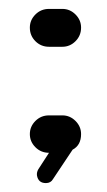

<svg xmlns="http://www.w3.org/2000/svg" viewBox="-20 -460 240 431"><path d="M90 -355Q72 -355 59.5 -367.5Q47 -380 47 -398Q47 -415 59.5 -427.5Q72 -440 90 -440H120Q137 -440 149.5 -427.5Q162 -415 162 -398Q162 -380 149.5 -367.5Q137 -355 120 -355ZM120 -201Q137 -201 149.5 -188.5Q162 -176 162 -159Q162 -134 143 -124L99 -58Q94 -49 83 -49Q66 -49 63 -66Q62 -73 66 -80L90 -117Q72 -117 59.5 -129.5Q47 -142 47 -159Q47 -176 59.5 -188.5Q72 -201 90 -201Z"/></svg>

Font: Aaram
Style: Regular
Weight: 400
Designer: Tharique Azeez
Foundry: Tharique Azeez
Version: Version 1.7